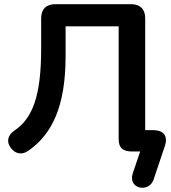

<svg xmlns="http://www.w3.org/2000/svg" viewBox="-20 -725 818 919"><path d="M715 135 770 -29C784 -74 763 -102 714 -102H675V-638C675 -681 651 -705 607 -705H245C201 -705 177 -681 177 -638V-491C177 -264 135 -158 49 -100C18 -79 9 -48 31 -18C53 12 85 18 115 -3C230 -83 294 -216 294 -458V-599H548V-58C548 -16 570 0 611 0H651L615 106C592 180 693 199 715 135Z"/></svg>

Font: SN Pro SemiBold
Style: Regular
Weight: 600
Designer: Tobias Whetton
Foundry: Supernotes
Version: Version 1.003;Glyphs 3.3 (3324)